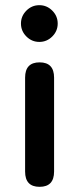

<svg xmlns="http://www.w3.org/2000/svg" viewBox="-20 -722 304 742"><path d="M133 0Q77 0 77 -59V-422Q77 -481 133 -481Q189 -481 189 -422V-59Q189 0 133 0ZM132 -560Q103 -560 82 -581Q61 -602 61 -631Q61 -660 82 -681Q103 -702 132 -702Q161 -702 182 -681Q203 -660 203 -631Q203 -602 182 -581Q161 -560 132 -560Z"/></svg>

Font: Zen Maru Gothic
Style: Bold
Weight: 700
Designer: Yoshimichi Ohira
Foundry: Positype
Version: Version 1.001